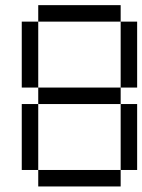

<svg xmlns="http://www.w3.org/2000/svg" viewBox="-20 -832 540 728"><path d="M125 -187.5H437.5V-125H125V-187.5H62.5V-437.5H125ZM437.5 -437.5H500V-187.5H437.5ZM125 -500H437.5V-437.5H125V-500H62.5V-750H125ZM437.5 -750H500V-500H437.5ZM125 -812.5H437.5V-750H125Z"/></svg>

Font: HE신이문
Style: regular
Weight: 500
Monospace: yes
Designer: Taeyun An (WindowsTiger)
Version: v1.1